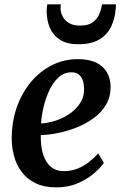

<svg xmlns="http://www.w3.org/2000/svg" viewBox="-20 -838 550 870"><path d="M450.5 -100Q437 -79.5 407.2 -53.5Q377.5 -27.5 334 -8.2Q290.5 11 235 11Q179.5 11 140.8 -8Q102 -27 78 -59.2Q54 -91.5 43.5 -131.5Q33 -171.5 33 -212.5Q33.5 -287.5 56.2 -352.2Q79 -417 119.5 -465.8Q160 -514.5 214.5 -542.2Q269 -570 333 -570Q384 -570 416.5 -553.8Q449 -537.5 464.8 -509.8Q480.5 -482 481 -447.5Q482 -400 460.5 -363.8Q439 -327.5 403.2 -301.8Q367.5 -276 325 -259.5Q282.5 -243 240.2 -234.8Q198 -226.5 165 -226Q164 -192 169.5 -162.5Q175 -133 187.5 -110.5Q200 -88 220.2 -75.2Q240.5 -62.5 268.5 -62.5Q302 -62.5 330.2 -73.5Q358.5 -84.5 382.2 -103Q406 -121.5 425 -143ZM305 -510.5Q271 -510.5 246.2 -488.2Q221.5 -466 204.5 -430.8Q187.5 -395.5 178 -355.2Q168.5 -315 166 -278.5Q189 -279.5 216 -286.5Q243 -293.5 269 -306.8Q295 -320 316 -338.8Q337 -357.5 349.5 -382.2Q362 -407 361 -437Q360 -473.5 345.5 -492Q331 -510.5 305 -510.5ZM334 -637.5Q284 -637.5 252.5 -657.5Q221 -677.5 206.2 -711.5Q191.5 -745.5 191.5 -788Q191.5 -797.5 192.5 -805.8Q193.5 -814 194.5 -818.5H255.5Q255 -814 254.8 -809.2Q254.5 -804.5 254.5 -799.5Q254.5 -782 263.5 -764Q272.5 -746 292 -734Q311.5 -722 342.5 -722Q381.5 -722 402 -738.2Q422.5 -754.5 431.2 -777.2Q440 -800 442.5 -818.5H505.5Q505.5 -814.5 505.2 -808.8Q505 -803 504 -796Q501 -754.5 484 -718.2Q467 -682 431 -659.8Q395 -637.5 334 -637.5Z"/></svg>

Font: Merriweather SemiBold
Style: Italic
Weight: 600
Italic angle: -7.8°
Version: Version 2.101